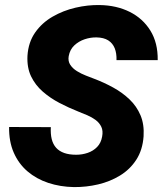

<svg xmlns="http://www.w3.org/2000/svg" viewBox="-20 -741 653 771"><path d="M390.1 -192.4Q394.5 -215.3 387 -231.4Q379.4 -247.6 364.5 -258.8Q349.6 -270 330.8 -278.1Q312 -286.1 294.4 -293Q256.3 -308.1 219.2 -327.4Q182.1 -346.7 151.9 -373Q121.6 -399.4 104.7 -434.6Q87.9 -469.7 90.3 -517.1Q93.8 -571.3 121.1 -610.4Q148.4 -649.4 191.2 -674.1Q233.9 -698.7 283.4 -710.2Q333 -721.7 380.4 -720.7Q447.8 -719.7 500.7 -693.4Q553.7 -667 584 -617.9Q614.3 -568.8 613.3 -499.5H447.8Q448.7 -526.9 440.7 -547.1Q432.6 -567.4 414.6 -578.9Q396.5 -590.3 367.7 -590.8Q343.8 -591.3 319.8 -583.3Q295.9 -575.2 278.3 -558.6Q260.7 -542 255.9 -515.6Q252.4 -495.6 262.2 -480.7Q272 -465.8 289.1 -455.3Q306.2 -444.8 325 -437.5Q343.8 -430.2 357.9 -424.8Q397.9 -409.7 434.8 -389.4Q471.7 -369.1 500.2 -341.8Q528.8 -314.5 544.2 -278.1Q559.6 -241.7 556.6 -193.8Q552.7 -138.7 527.3 -99.6Q502 -60.5 461.9 -36.1Q421.9 -11.7 374 -0.5Q326.2 10.7 276.9 10.3Q221.7 9.3 173.8 -6.6Q126 -22.5 90.3 -53Q54.7 -83.5 35.2 -128.2Q15.6 -172.9 16.6 -231L184.1 -230.5Q182.6 -203.1 187.7 -182.4Q192.9 -161.6 205.3 -147.7Q217.8 -133.8 237.8 -126.7Q257.8 -119.6 286.1 -119.6Q310.1 -119.6 332.3 -127.2Q354.5 -134.8 370.1 -150.9Q385.7 -167 390.1 -192.4Z"/></svg>

Font: Roboto Black
Style: Italic
Weight: 900
Italic angle: -12°
Designer: Christian Robertson
Foundry: Google
Version: Version 3.0; 2020